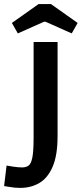

<svg xmlns="http://www.w3.org/2000/svg" viewBox="-34 -904 399 937"><path d="M53 -741 24 -792 154 -884H215L345 -792L316 -741L188 -798H181ZM65 13Q38 13 14 8.5Q-10 4 -14 4L-2 -96Q10 -94 32 -90.5Q54 -87 75 -87Q93 -87 105.5 -96Q118 -105 124 -136Q130 -167 130 -233V-699H247V-241Q247 -146 223 -90.5Q199 -35 158 -11Q117 13 65 13Z"/></svg>

Font: Ruda
Style: Bold
Weight: 700
Designer: Mariela Monsalve and Angelina Sanchez
Foundry: Mariela Monsalve and Angelina Sanchez
Version: Version 2.000